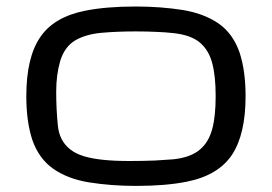

<svg xmlns="http://www.w3.org/2000/svg" viewBox="-20 -786 852 602"><path d="M406.2 -203.1Q328.1 -203.1 257.8 -214.4Q191.4 -225.6 147 -256.8Q101.6 -288.6 81.1 -348.1Q62.5 -405.3 62.5 -484.4Q62.5 -605 105.5 -668.5Q148.4 -732.9 247.1 -752.4Q312.5 -765.6 406.2 -765.6Q484.4 -765.6 554.7 -754.4Q620.6 -743.2 666 -711.9Q710.9 -680.2 731.4 -620.6Q750 -563.5 750 -484.4Q750 -365.2 707.5 -300.8Q664.1 -235.8 565.4 -216.3Q500 -203.1 406.2 -203.1ZM384.8 -281.2Q430.7 -281.2 465.8 -282.7Q479 -283.2 524.4 -286.6Q577.6 -292.5 606 -316.4Q634.3 -339.8 645.5 -381.8Q656.2 -421.4 656.2 -484.4Q656.2 -547.9 645.5 -587.4Q634.8 -628.9 606.4 -652.8Q578.1 -676.3 524.4 -682.1Q497.6 -685.1 471.2 -686Q440.9 -687.5 406.2 -687.5Q346.2 -687.5 297.9 -683.1Q249.5 -678.7 216.3 -659.7Q182.6 -639.6 168.9 -595.2Q156.2 -551.8 156.2 -498Q156.2 -442.9 161.6 -390.6Q166.5 -344.7 199.2 -318.4Q216.3 -304.2 244.1 -295.9Q293 -281.2 384.8 -281.2Z"/></svg>

Font: Michroma+
Style: Regular
Weight: 400
Designer: beogot
Foundry: beogot
Version: Version